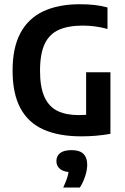

<svg xmlns="http://www.w3.org/2000/svg" viewBox="-20 -622 574 885"><path d="M355 6.5Q251 6.5 180.5 -25Q110 -56.5 74 -123.5Q38 -190.5 38 -297Q38 -402 74 -469.5Q110 -537 179.5 -569.8Q249 -602.5 348.5 -602.5Q384 -602.5 415.8 -599Q447.5 -595.5 475.5 -587.5V-488.5Q447 -496.5 418.8 -500.2Q390.5 -504 361.5 -504Q294.5 -504 251 -484.5Q207.5 -465 186 -419.5Q164.5 -374 164.5 -296Q164.5 -220 185 -175Q205.5 -130 245 -110.8Q284.5 -91.5 342.5 -91.5Q361 -91.5 379.2 -92.8Q397.5 -94 412.5 -96.5L377 -67V-289H489V-5Q454 1 420.2 3.8Q386.5 6.5 355 6.5ZM271.5 242.5Q286.5 210.5 292.2 188.2Q298 166 298 143L321.5 171.5H311Q275 171.5 257.5 157.5Q240 143.5 240 120.5Q240 97 257.2 83.5Q274.5 70 310 70Q347 70 364.5 87.2Q382 104.5 382 137Q382 161.5 372.5 190.5Q363 219.5 348 242.5Z"/></svg>

Font: Encode Sans SC Condensed SemiBold
Style: Regular
Weight: 600
Width: 3
Designer: Multiple Designers
Foundry: Impallari Type
Version: Version 3.002